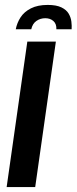

<svg xmlns="http://www.w3.org/2000/svg" viewBox="-20 -760 311 780"><path d="M174 -740Q209 -740 229.5 -730Q250 -720 259 -704.5Q268 -689 270 -672Q272 -655 271 -641H209Q210 -663 197 -674.5Q184 -686 164 -686Q144 -686 128 -675Q112 -664 107 -641H44Q49 -667 63.5 -689.5Q78 -712 105.5 -726Q133 -740 174 -740ZM7 0 91 -591H207L123 0Z"/></svg>

Font: Alumni Sans Thin
Style: Bold Italic
Weight: 700
Italic angle: -8°
Version: Version 1.016